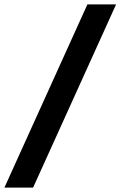

<svg xmlns="http://www.w3.org/2000/svg" viewBox="-96 -750 546 870"><path d="M-76 100 300 -730H430L54 100Z"/></svg>

Font: MuseoModerno SemiBold
Style: Italic
Weight: 600
Italic angle: -9°
Designer: Pablo Cosgaya, Héctor Gatti, Marcela Romero, and the Authors of The MuseoModerno Project.
Foundry: Omnibus-Type Team
Version: Version 1.003